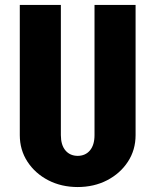

<svg xmlns="http://www.w3.org/2000/svg" viewBox="-20 -740 628 776"><path d="M362 -193V-720H528V-193ZM60 -193V-720H226V-193ZM528 -194Q528 -134 497 -86.5Q466 -39 413 -11.5Q360 16 293 16V-110Q325 -110 343.5 -132Q362 -154 362 -194ZM60 -194H226Q226 -154 244.5 -132Q263 -110 295 -110V16Q228 16 175 -11.5Q122 -39 91 -86.5Q60 -134 60 -194Z"/></svg>

Font: Akshar Light
Style: Regular
Weight: 300
Designer: Tall Chai
Foundry: Tall Chai
Version: Version 1.100